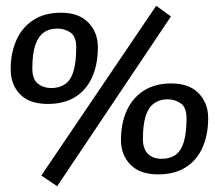

<svg xmlns="http://www.w3.org/2000/svg" viewBox="-20 -596 746 665"><path d="M178 49 123 12 521 -576 572 -539ZM146 -236Q82 -236 49.5 -269.5Q17 -303 17 -356Q17 -413 37 -457.5Q57 -502 96 -527Q135 -552 191 -552Q253 -552 286 -518Q319 -484 319 -432Q319 -373 299 -328.5Q279 -284 240.5 -260Q202 -236 146 -236ZM157 -291Q186 -291 205.5 -304.5Q225 -318 234.5 -349Q244 -380 244 -432Q244 -470 224 -483.5Q204 -497 179 -497Q150 -497 131 -483Q112 -469 102 -439Q92 -409 92 -359Q92 -321 111.5 -306Q131 -291 157 -291ZM528 8Q465 8 432 -25.5Q399 -59 399 -111Q399 -169 419 -213Q439 -257 478 -282Q517 -307 573 -307Q635 -307 668 -273Q701 -239 701 -187Q701 -128 681 -84Q661 -40 622.5 -16Q584 8 528 8ZM539 -46Q569 -46 588 -59.5Q607 -73 616.5 -104Q626 -135 626 -187Q626 -224 606 -238Q586 -252 561 -252Q533 -252 513.5 -238Q494 -224 484.5 -194Q475 -164 475 -114Q475 -89 484 -74Q493 -59 507.5 -52.5Q522 -46 539 -46Z"/></svg>

Font: Faustina Light Medium
Style: Italic
Weight: 500
Italic angle: -8°
Version: Version 1.200